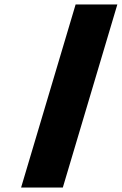

<svg xmlns="http://www.w3.org/2000/svg" viewBox="-20 -845 549 865"><path d="M508.7 -825H320.7L75 0H263Z"/></svg>

Font: Hussar
Style: BdOblThree
Weight: 700
Foundry: Cannot Into Space Fonts
Version: Version 2.00